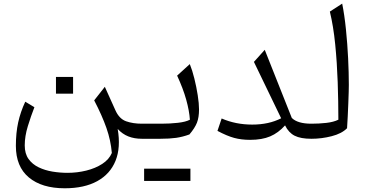

<svg xmlns="http://www.w3.org/2000/svg" viewBox="-20 -764 2016 1057"><path d="M557.1 -286.1 615.2 -157.2Q636.2 -109.9 674.1 -96.4Q711.9 -83 761.2 -83H761.7V0H761.2Q719.7 0 686.8 -12.9Q653.8 -25.9 627.9 -54.2Q645.5 48.3 616 121.3Q586.4 194.3 515.1 233.4Q443.8 272.5 336.4 272.5Q210.4 272.5 138.9 212.9Q67.4 153.3 67.4 39.1Q67.4 -32.7 80.1 -90.3Q92.8 -147.9 119.1 -204.1L169.4 -173.8Q150.4 -125 133.3 -69.6Q116.2 -14.2 116.2 36.6Q116.2 82 137.2 111.3Q158.2 140.6 192.9 157.2Q227.5 173.8 269 180.7Q310.5 187.5 351.6 187.5Q405.3 187.5 455.3 175Q505.4 162.6 543 138.2Q580.6 113.8 595.7 78.1Q589.8 8.8 565.9 -59.6Q542 -127.9 498.5 -211.4ZM288.1 -340.3H382.3V-248.5H288.1Z M773.4 231.9V164.6H1028.3V231.9ZM761.7 0Q746.1 0 746.1 -31.7V-51.3Q746.1 -83 761.7 -83H867.7Q915.5 -83 959.2 -87.9Q1002.9 -92.8 1025.4 -105Q1022 -154.8 1005.1 -215.3Q988.3 -275.9 955.1 -347.7L1024.9 -411.1Q1038.6 -377.9 1050 -331.5Q1061.5 -285.2 1068.6 -239.5Q1075.7 -193.8 1075.7 -161.6Q1075.7 -117.7 1064.2 -88.4Q1052.7 -59.1 1022.9 -23.9Q985.8 -10.3 949.5 -5.1Q913.1 0 862.3 0Z M1527.8 -112.8 1377.9 -423.3 1437.5 -489.7 1586.4 -114.7Q1618.2 -83 1694.3 -83H1694.8V0H1694.3Q1635.3 0 1602.1 -16.8Q1568.8 -33.7 1549.3 -73.7Q1512.2 -32.2 1467.3 -13.2Q1422.4 5.9 1356.9 5.9Q1308.1 5.9 1268.8 -4.9Q1229.5 -15.6 1177.2 -43.5L1200.2 -111.8Q1277.3 -78.1 1368.7 -78.1Q1460 -78.1 1527.8 -112.8Z M1863.8 -744.1Q1876.5 -681.2 1884.5 -602.1Q1892.6 -522.9 1896.5 -443.1Q1900.4 -363.3 1900.4 -296.9Q1900.4 -285.6 1899.7 -257.8Q1898.9 -230 1897.5 -194.3Q1896 -158.7 1894.3 -122.3Q1892.6 -85.9 1890.6 -58.1Q1861.3 -28.3 1805.9 -14.2Q1750.5 0 1694.8 0Q1679.2 0 1679.2 -31.7V-51.3Q1679.2 -83 1694.8 -83Q1735.8 -83 1775.9 -87.4Q1815.9 -91.8 1842.8 -105Q1842.8 -204.6 1839.1 -311.8Q1835.4 -418.9 1825.4 -519.5Q1815.4 -620.1 1795.9 -700.2Z"/></svg>

Font: Pinar-DS3-FD Regular
Style: Regular
Weight: 400
Designer: Amin Abedi
Version: Version 3.000